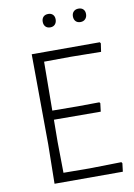

<svg xmlns="http://www.w3.org/2000/svg" viewBox="-91 -876 650 933"><g transform="rotate(-10 234.5 -409.0)"><path d="M101 0 104 -194 101 -639H437L441 -633L435 -592L286 -594L154 -593L152 -352L277 -351L384 -352L388 -347L383 -306L152 -307L151 -197L153 -45L282 -44L439 -47L443 -41L438 0ZM245 -786Q245 -771 236.5 -761.5Q228 -752 213 -752Q198 -752 189.5 -761Q181 -770 181 -785Q181 -800 189.5 -809Q198 -818 214 -818Q228 -818 236.5 -809.5Q245 -801 245 -786ZM395 -786Q395 -771 386 -761.5Q377 -752 362 -752Q347 -752 338.5 -761Q330 -770 330 -785Q330 -800 339 -809Q348 -818 363 -818Q378 -818 386.5 -809.5Q395 -801 395 -786Z"/></g></svg>

Font: t
Style: Regular
Weight: 300
Designer: Juan Pablo del Peral
Foundry: Huerta Tipografica
Version: Version 2.004; ttfautohint (v1.8.1)